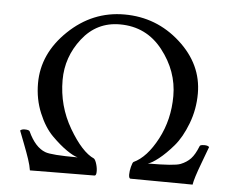

<svg xmlns="http://www.w3.org/2000/svg" viewBox="-49 -708 937 767"><g transform="rotate(5 420.0 -324.5)"><path d="M348.6 -67.4Q354.5 -62.5 359.4 -45.9Q364.3 -29.3 363.8 -14.6Q363.3 0 356.4 0Q290 0 219.2 1Q148.4 2 97.7 2Q94.7 -17.6 86.4 -42.5Q78.1 -67.4 64.5 -102.5Q50.8 -137.7 44.9 -153.3Q50.8 -159.2 62.5 -159.2Q80.1 -159.2 83 -153.3Q111.3 -91.8 152.3 -76.2Q176.8 -66.4 283.2 -66.4Q266.6 -70.3 238.8 -89.4Q210.9 -108.4 178.2 -141.1Q145.5 -173.8 122.6 -229Q99.6 -284.2 99.6 -347.7Q99.6 -466.8 195.8 -559.1Q292 -651.4 419.9 -651.4Q548.8 -651.4 644 -565.4Q739.3 -479.5 739.3 -362.3Q739.3 -298.8 717.3 -241.2Q695.3 -183.6 665 -148.4Q634.8 -113.3 607.4 -91.8Q580.1 -70.3 564.5 -66.4Q670.9 -66.4 695.3 -76.2Q719.7 -85.9 735.4 -102.5Q751 -119.1 764.6 -153.3Q765.6 -159.2 784.2 -159.2Q796.9 -159.2 802.7 -153.3Q801.8 -149.4 777.8 -86.4Q753.9 -23.4 750 2Q699.2 2 632.8 1Q566.4 0 500 0Q494.1 -2 494.1 -16.1Q494.1 -30.3 498.5 -47.4Q502.9 -64.5 506.8 -67.4Q559.6 -91.8 601.1 -170.4Q642.6 -249 642.6 -343.8Q642.6 -443.4 577.1 -526.9Q511.7 -610.4 405.3 -610.4Q312.5 -610.4 254.4 -536.1Q196.3 -461.9 196.3 -369.1Q196.3 -265.6 248 -177.2Q299.8 -88.9 348.6 -67.4Z"/></g></svg>

Font: Crimson Text
Style: Roman
Weight: 400
Version: Version 0.13